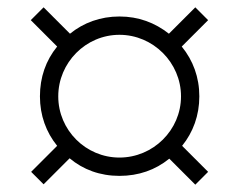

<svg xmlns="http://www.w3.org/2000/svg" viewBox="-20 -526 653 524"><path d="M136 -128 65 -57 99 -23 170 -94C207 -63 253 -46 306 -46C358 -46 404 -62 442 -93L513 -22L548 -57L477 -128C507 -165 524 -211 524 -263C524 -315 507 -361 476 -399L548 -471L513 -506L441 -434C403 -464 358 -481 306 -481C254 -481 208 -464 171 -434L99 -506L64 -471L136 -399C105 -361 89 -315 89 -263C89 -211 106 -165 136 -128ZM139 -263C139 -355 214 -431 306 -431C398 -431 474 -355 474 -263C474 -171 398 -96 306 -96C214 -96 139 -171 139 -263Z"/></svg>

Font: Libre Baskerville
Style: Regular
Weight: 400
Designer: Pablo Impallari, Rodrigo Fuenzalida
Foundry: Pablo Impallari, Rodrigo Fuenzalida
Version: Version 1.051;Glyphs 3.2.3 (3260)